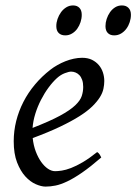

<svg xmlns="http://www.w3.org/2000/svg" viewBox="-20 -671 505 711"><path d="M190.9 -381.8Q174.8 -367.2 159.4 -346.2Q144 -325.2 131.6 -300.8Q119.1 -276.4 110.8 -249.8Q102.5 -223.1 100.6 -197.3Q164.6 -222.2 201.9 -242.4Q239.3 -262.7 258.3 -280.8Q277.3 -298.8 282.7 -315.4Q288.1 -332 288.1 -349.1Q288.1 -364.3 284.2 -375.2Q280.3 -386.2 273.9 -392.8Q267.6 -399.4 259.5 -402.6Q251.5 -405.8 243.2 -405.8Q235.4 -405.8 220.2 -400.1Q205.1 -394.5 190.9 -381.8ZM366.2 -371.1Q366.2 -357.4 363 -342.3Q359.9 -327.1 349.9 -311Q339.8 -294.9 322 -277.3Q304.2 -259.8 274.7 -241Q245.1 -222.2 202.6 -201.9Q160.2 -181.6 101.1 -159.7Q104 -132.3 112.5 -109.9Q121.1 -87.4 132.6 -71.3Q144 -55.2 157.5 -46.1Q170.9 -37.1 184.1 -37.1Q194.3 -37.1 209 -39.3Q223.6 -41.5 242.9 -48.8Q262.2 -56.2 286.4 -70.3Q310.5 -84.5 339.8 -107.9Q345.2 -105 349.4 -98.4Q353.5 -91.8 355 -87.9Q314.9 -53.2 284.2 -32Q253.4 -10.7 229.2 0.7Q205.1 12.2 185.8 16.1Q166.5 20 148.9 20Q132.8 20 112.3 11Q91.8 2 73.7 -17.8Q55.7 -37.6 43.2 -69.6Q30.8 -101.6 30.8 -147.9Q30.8 -186 40 -222.9Q49.3 -259.8 66.7 -293.7Q84 -327.6 109.4 -357.9Q134.8 -388.2 167 -413.1Q178.2 -421.9 192.4 -429.9Q206.5 -438 221.9 -444.1Q237.3 -450.2 253.2 -453.6Q269 -457 284.2 -457Q305.2 -457 320.6 -449.5Q335.9 -441.9 346.2 -429.7Q356.4 -417.5 361.3 -402.1Q366.2 -386.7 366.2 -371.1ZM282.7 -616.2Q282.7 -602.5 278.3 -589.1Q273.9 -575.7 266.1 -564.7Q258.3 -553.7 246.8 -546.9Q235.4 -540 221.7 -540Q206.1 -540 197.3 -548.8Q188.5 -557.6 188.5 -574.2Q188.5 -587.4 193.1 -600.8Q197.8 -614.3 205.8 -625.5Q213.9 -636.7 225.3 -643.8Q236.8 -650.9 250.5 -650.9Q265.6 -650.9 274.2 -641.8Q282.7 -632.8 282.7 -616.2ZM464.8 -616.2Q464.8 -602.5 460.4 -589.1Q456.1 -575.7 448 -564.7Q439.9 -553.7 428.5 -546.9Q417 -540 402.8 -540Q387.7 -540 379.2 -548.8Q370.6 -557.6 370.6 -574.2Q370.6 -587.4 375 -600.8Q379.4 -614.3 387.2 -625.5Q395 -636.7 406.2 -643.8Q417.5 -650.9 431.6 -650.9Q446.8 -650.9 455.8 -641.8Q464.8 -632.8 464.8 -616.2Z"/></svg>

Font: Akkhara
Style: Italic
Weight: 400
Italic angle: -7°
Designer: J. Victor Gaultney
Version: Version 1.00 June 13, 2006, initial release